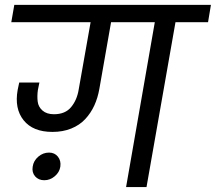

<svg xmlns="http://www.w3.org/2000/svg" viewBox="-20 -760 877 780"><path d="M492.2 0 608.9 -669.9H431.2L383.8 -399.9Q377.4 -362.8 363.3 -331.8Q349.1 -300.8 326.2 -276.1Q303.2 -251.5 269.3 -237.8Q235.4 -224.1 192.9 -224.1Q113.8 -224.1 75.9 -271.5Q38.1 -318.8 51.8 -395L58.1 -424.8H140.1L133.8 -394Q130.4 -369.1 133.1 -347.4Q135.7 -325.7 152.8 -310.8Q169.9 -295.9 199.2 -295.9Q245.1 -295.9 269 -325Q293 -354 299.8 -397L348.1 -669.9H25.9L38.1 -740.2H836.9L825.2 -669.9H692.9L575.2 0ZM160.2 -27.8Q136.2 -27.8 122.6 -43.7Q108.9 -59.6 112.8 -83Q116.2 -106.9 135.5 -123.5Q154.8 -140.1 179.2 -140.1Q202.1 -140.1 215.3 -123.5Q228.5 -106.9 225.1 -83Q221.7 -60.1 202.4 -43.9Q183.1 -27.8 160.2 -27.8Z"/></svg>

Font: Poppins
Style: Italic
Weight: 400
Italic angle: -10°
Designer: Ninad Kale (Devanagari), Jonny Pinhorn (Latin)
Foundry: Indian Type Foundry
Version: Version 3.200;PS 1.000;hotconv 16.6.54;makeotf.lib2.5.65590